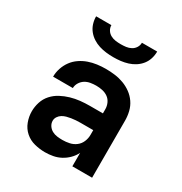

<svg xmlns="http://www.w3.org/2000/svg" viewBox="-174 -867 948 1002"><g transform="rotate(30 300.0 -366.0)"><path d="M239 8Q207 8 175.5 0Q144 -8 120 -29Q96 -50 84.5 -80.5Q73 -111 73 -143Q73 -171 82 -199Q91 -227 110.5 -248.5Q130 -270 155.5 -283.5Q181 -297 208.5 -305Q236 -313 264.5 -316Q293 -319 322 -319H400V-344Q400 -363 392 -380.5Q384 -398 369 -408.5Q354 -419 335.5 -423Q317 -427 298 -427Q281 -427 263.5 -424Q246 -421 231.5 -412Q217 -403 207.5 -387.5Q198 -372 198 -355H79Q79 -381 87.5 -406.5Q96 -432 111.5 -453Q127 -474 149 -489Q171 -504 195.5 -512.5Q220 -521 246 -524.5Q272 -528 298 -528Q325 -528 352.5 -524.5Q380 -521 405.5 -511.5Q431 -502 453 -486Q475 -470 490.5 -447.5Q506 -425 512.5 -398Q519 -371 519 -344V0H400V-81Q389 -59 371.5 -41.5Q354 -24 332.5 -12.5Q311 -1 287 3.5Q263 8 239 8ZM286 -93Q307 -93 328 -97.5Q349 -102 366 -115Q383 -128 391.5 -148Q400 -168 400 -189V-218H322Q309 -218 295.5 -217Q282 -216 269 -214Q256 -212 243 -208.5Q230 -205 218.5 -198Q207 -191 199.5 -179.5Q192 -168 192 -155Q192 -139 201 -125.5Q210 -112 224 -104.5Q238 -97 254 -95Q270 -93 286 -93ZM300 -600Q278 -600 256.5 -602.5Q235 -605 214 -611.5Q193 -618 174.5 -630Q156 -642 142.5 -659Q129 -676 122.5 -697Q116 -718 116 -740H208Q208 -724 216.5 -710.5Q225 -697 239 -689.5Q253 -682 268.5 -680Q284 -678 300 -678Q316 -678 331.5 -680Q347 -682 361 -689.5Q375 -697 383.5 -710.5Q392 -724 392 -740H484Q484 -718 477.5 -697Q471 -676 457.5 -659Q444 -642 425.5 -630Q407 -618 386 -611.5Q365 -605 343.5 -602.5Q322 -600 300 -600Z"/></g></svg>

Font: Iosevka Aile
Style: Bold
Weight: 700
Designer: Belleve Invis
Foundry: Belleve Invis
Version: Version 28.0.1; ttfautohint (v1.8.4)